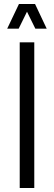

<svg xmlns="http://www.w3.org/2000/svg" viewBox="-20 -945 271 965"><path d="M79.1 0V-732.4H152.3V0ZM16.1 -800.8 75.2 -924.8H156.2L214.8 -800.8H157.7L115.7 -886.2L73.7 -800.8Z"/></svg>

Font: Antonio Thin
Style: Regular
Weight: 250
Designer: Vernon Adams
Foundry: Vernon Adams
Version: Version 1.002